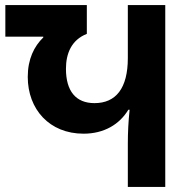

<svg xmlns="http://www.w3.org/2000/svg" viewBox="-20 -734 747 754"><path d="M482 0H629V-714H482V-506C482 -387 435 -329 351 -329C278 -329 239 -376 239 -464C239 -523 260 -577 321 -601V-714H1V-590H150V-587C114 -552 89 -502 89 -432C89 -305 174 -209 308 -209C388 -209 449 -245 484 -303H489C484 -256 482 -212 482 -170Z"/></svg>

Font: Noto Sans Georgian SemiCondensed Bold
Style: Regular
Weight: 700
Width: 4
Designer: Monotype Design Team, Akaki Razmadze
Foundry: Google LLC
Version: Version 2.005